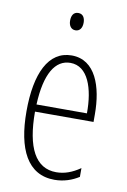

<svg xmlns="http://www.w3.org/2000/svg" viewBox="-84 -778 556 840"><g transform="rotate(10 194.0 -358.5)"><path d="M195 -727C173 -727 165 -709 165 -688C165 -667 175 -650 195 -650C214 -650 225 -665 225 -689C225 -709 217 -727 195 -727ZM199 -539C96 -539 46 -433 46 -264C46 -97 98 10 218 10C260 10 296 -3 326 -22V-61C290 -36 256 -24 220 -24C128 -24 83 -109 83 -269H343V-303C343 -425 305 -539 199 -539ZM199 -506C277 -506 309 -412 308 -301H84C90 -439 132 -506 199 -506Z"/></g></svg>

Font: Noto Sans Ethiopic ExtraCondensed ExtraLight
Style: Regular
Weight: 200
Width: 2
Designer: Monotype Design Team
Foundry: Monotype Imaging Inc.
Version: Version 2.102